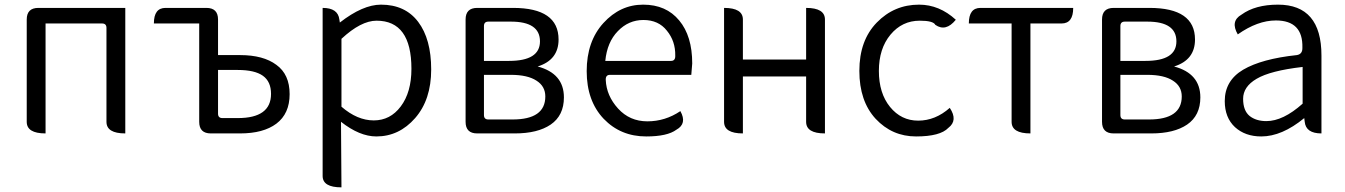

<svg xmlns="http://www.w3.org/2000/svg" viewBox="-20 -574 5788 826"><path d="M176 0Q95 0 95 -50V-490Q95 -540 145 -540H519V0Q438 0 438 -50V-454Q438 -473 419 -473H176V0Z M887 0Q837 0 837 -50V-473H642Q642 -540 692 -540H868Q918 -540 918 -490V-337H1013Q1113 -337 1169 -295Q1226 -254 1226 -169Q1226 -85 1169 -42Q1113 0 1013 0ZM918 -85Q918 -66 937 -66H1003Q1146 -66 1146 -170Q1146 -223 1111 -248Q1076 -273 1003 -273H918Z M1449 232Q1368 232 1368 183V-540Q1434 -540 1440 -490L1442 -477Q1541 -554 1619 -554Q1723 -554 1779 -480Q1835 -406 1835 -275Q1835 -145 1766 -66Q1697 13 1599 13Q1527 13 1447 -50L1449 232ZM1449 -115Q1517 -56 1588 -56Q1659 -56 1704 -116Q1750 -177 1750 -278Q1750 -485 1600 -485Q1533 -485 1449 -407Z M2033 0Q1983 0 1983 -50V-490Q1983 -540 2033 -540H2187Q2383 -540 2383 -404Q2383 -316 2293 -288Q2406 -258 2406 -155Q2406 -77 2349 -38Q2293 0 2195 0ZM2062 -312H2170Q2303 -312 2303 -396Q2303 -481 2178 -481H2081Q2062 -481 2062 -462ZM2062 -79Q2062 -60 2081 -60H2185Q2326 -60 2326 -159Q2326 -203 2288 -227Q2250 -252 2178 -252H2062Z M2760 13Q2650 13 2577 -63Q2504 -140 2504 -268Q2504 -396 2576 -475Q2648 -554 2747 -554Q2846 -554 2902 -486Q2958 -419 2958 -301L2954 -252H2604Q2585 -252 2586 -230Q2589 -162 2639 -107Q2689 -52 2765 -52Q2842 -52 2907 -96Q2937 -42 2890 -16Q2851 13 2760 13ZM2584 -312H2867Q2886 -312 2885 -335Q2886 -397 2849 -442Q2813 -488 2748 -488Q2684 -488 2638 -440Q2592 -393 2584 -312Z M3176 0Q3095 0 3095 -50V-540Q3176 -540 3176 -490V-318H3448V-540Q3529 -540 3529 -490V0Q3448 0 3448 -50V-245H3176V0Z M4066 -110Q4102 -56 4060 -24Q4025 13 3921 13Q3818 13 3747 -63Q3677 -139 3677 -269Q3677 -400 3752 -477Q3827 -554 3934 -554Q4021 -554 4092 -489Q4049 -436 4004 -467Q3995 -485 3937 -485Q3861 -485 3811 -425Q3761 -365 3761 -269Q3761 -173 3809 -114Q3857 -55 3930 -55Q4004 -55 4066 -110Z M4413 0Q4332 0 4332 -50V-473H4148Q4148 -540 4198 -540H4597Q4597 -473 4547 -473H4413V0Z M4771 0Q4721 0 4721 -50V-490Q4721 -540 4771 -540H4925Q5121 -540 5121 -404Q5121 -316 5031 -288Q5144 -258 5144 -155Q5144 -77 5087 -38Q5031 0 4933 0ZM4800 -312H4908Q5041 -312 5041 -396Q5041 -481 4916 -481H4819Q4800 -481 4800 -462ZM4800 -79Q4800 -60 4819 -60H4923Q5064 -60 5064 -159Q5064 -203 5026 -227Q4988 -252 4916 -252H4800Z M5406 13Q5337 13 5293 -27Q5249 -68 5249 -139Q5249 -227 5328 -274Q5408 -321 5559 -337Q5584 -341 5583 -369Q5586 -486 5469 -486Q5390 -486 5305 -426Q5272 -483 5321 -511Q5380 -554 5478 -554Q5665 -554 5665 -335V0Q5598 0 5593 -50L5591 -66Q5495 13 5406 13ZM5428 -53Q5500 -53 5584 -128V-286Q5445 -270 5386 -235Q5328 -201 5328 -149Q5328 -98 5356 -75Q5384 -53 5428 -53Z"/></svg>

Font: Swei Half Moon CJK TC
Style: DemiLight
Weight: 350
Version: Version 2.125